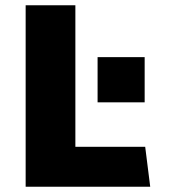

<svg xmlns="http://www.w3.org/2000/svg" viewBox="-20 -706 640 726"><path d="M77 0V-686H265V-151H529L548 0ZM349 -319V-490H527V-319Z"/></svg>

Font: Chivo Mono ExtraBold
Style: Regular
Weight: 800
Monospace: yes
Designer: Hector Gatti
Foundry: Omnibus-Type
Version: Version 1.008